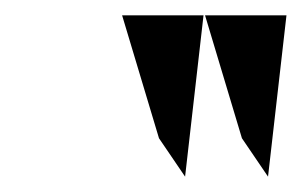

<svg xmlns="http://www.w3.org/2000/svg" viewBox="-20 -797 393 250"><path d="M139 -777 187 -617 221 -567 245 -777ZM247 -777 295 -617 329 -567 353 -777Z"/></svg>

Font: Charger Sport
Style: SeBdObl
Weight: 600
Designer: Jasper
Foundry: Cannot Into Space Fonts
Version: Version 1.1